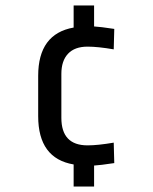

<svg xmlns="http://www.w3.org/2000/svg" viewBox="-20 -596 560 704"><path d="M325 88H250V7Q120 -15 120 -170V-318Q120 -472 250 -495V-576H325V-499Q346 -498 399 -490L397 -415Q339 -425 301 -425Q254 -425 229.5 -399Q205 -373 205 -325V-164Q205 -63 301 -63Q339 -63 397 -73L399 2Q346 10 325 11Z"/></svg>

Font: RopaSansRegular
Style: Regular
Weight: 400
Designer: Botio Nikoltchev
Foundry: Botjo Nikoltchev
Version: Version 1.002